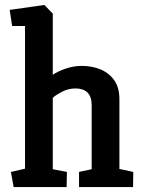

<svg xmlns="http://www.w3.org/2000/svg" viewBox="-20 -755 579 775"><path d="M35 0 24 -61 81 -74V-650H29L19 -715L159 -735L193 -700V-453Q213 -467 245 -478Q277 -489 310 -489Q352 -489 386.5 -474.5Q421 -460 441.5 -430.5Q462 -401 462 -355V-73L518 -61L517 0H299V-61L350 -72V-330Q350 -365 333 -381.5Q316 -398 285 -398Q255 -398 229 -384Q203 -370 193 -360V-72L250 -61L249 0Z"/></svg>

Font: Kreon Light SemiBold
Style: Regular
Weight: 600
Version: Version 2.002